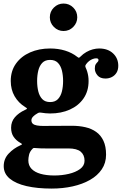

<svg xmlns="http://www.w3.org/2000/svg" viewBox="-20 -811 693 1093"><path d="M191.3 -350Q191.3 -382 198 -409.4Q204.8 -436.7 220.9 -453.4Q237 -470 265.3 -470Q293.5 -470 309.6 -453.4Q325.7 -436.7 332.5 -409.4Q339.2 -382 339.2 -350Q339.2 -318 332.5 -290.6Q325.7 -263.3 309.6 -246.6Q293.5 -230 265.3 -230Q237 -230 220.9 -246.6Q204.8 -263.3 198 -290.6Q191.3 -318 191.3 -350ZM41.2 -350Q41.2 -301 63.2 -263Q85.2 -225 123.5 -201.5Q133 -195.8 133.7 -193.1Q134.5 -190.5 122.7 -185.3Q86 -168.5 64.6 -143.4Q43.2 -118.3 43.2 -84Q43.2 -53 57.5 -32.2Q71.7 -11.5 95.2 2Q104.5 7.3 105.4 9.4Q106.2 11.5 95.7 16.3Q57.7 33.3 29.5 63.1Q1.2 93 1.2 135Q1.2 177.5 35.5 205.9Q69.7 234.3 131 248.4Q192.2 262.5 273.8 262.5Q337.5 262.5 393.6 250Q449.8 237.5 492.5 213.1Q535.3 188.7 559.5 152.7Q583.8 116.7 583.8 69.5Q583.8 22.2 568.9 -9.5Q554 -41.3 527.6 -60Q501.3 -78.8 465.9 -86.9Q430.5 -95 389.3 -95Q373.3 -95 349.9 -94.8Q326.5 -94.5 302 -94.5Q277.5 -94.5 257.6 -94.3Q237.7 -94 228.2 -94Q205.8 -94 190.3 -96.8Q174.8 -99.5 166.8 -106.6Q158.8 -113.8 158.8 -126.5Q158.8 -137.3 168.4 -147.3Q178 -157.3 192 -165Q197.7 -168.8 202.5 -169.8Q207.2 -170.8 215.5 -169.5Q227.7 -167.5 240 -166.3Q252.3 -165 265.3 -165Q328.3 -165 377.8 -187.3Q427.3 -209.5 455.8 -251Q484.3 -292.5 484.3 -350Q484.3 -364.3 482.3 -377.5Q480.3 -390.7 476.6 -402.9Q473 -415 467.8 -426Q464.8 -433 465.8 -436.9Q466.8 -440.7 471 -446.5Q478.5 -456.7 487.9 -464Q497.3 -471.2 507.8 -475.1Q518.3 -479 527.8 -479Q540.8 -479 540.8 -469.2Q540.8 -462.7 535.5 -458Q530.3 -453.2 525 -445.1Q519.8 -437 519.8 -420.5Q519.8 -400 534.9 -382Q550 -364 580.3 -364Q600.3 -364 616.9 -372.5Q633.5 -381 643.4 -397.1Q653.3 -413.2 653.3 -436.5Q653.3 -479.3 623.6 -507.1Q594 -535 544.3 -535Q527.3 -535 508.6 -530.1Q490 -525.3 471.8 -514.9Q453.5 -504.5 437.5 -488.3Q431 -482 428.9 -482.1Q426.8 -482.3 419.5 -487.5Q390.5 -510.5 351 -522.8Q311.5 -535 265.3 -535Q202.3 -535 151.5 -512.8Q100.7 -490.5 71 -449Q41.2 -407.5 41.2 -350ZM461.3 104Q461.3 132.5 435.9 151.1Q410.5 169.7 371.1 178.9Q331.8 188 289.8 188Q244.3 188 211 178.6Q177.8 169.2 159.5 150.1Q141.3 131 141.3 102Q141.3 88 145.4 70Q149.5 52 165.3 35.8Q169.3 31.5 173.4 31.3Q177.5 31 184.5 32Q197.5 33.3 210.8 33.6Q224 34 237.2 34Q245.7 34 263.9 34Q282 34 303.2 34Q324.5 34 342.6 34Q360.8 34 368.8 34Q417.8 34 439.5 52.5Q461.3 71 461.3 104ZM341.6 -634.5Q374.2 -634.5 397 -657.6Q419.8 -680.8 419.8 -712.6Q419.8 -745.2 397 -768Q374.2 -790.8 341.6 -790.8Q309.8 -790.8 286.7 -768Q263.7 -745.2 263.7 -712.6Q263.7 -680.8 286.7 -657.6Q309.8 -634.5 341.6 -634.5Z"/></svg>

Font: Besley
Style: Regular
Weight: 400
Designer: Owen Earl
Foundry: indestructible type*
Version: Version 4.000